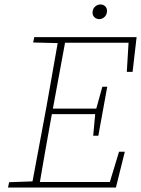

<svg xmlns="http://www.w3.org/2000/svg" viewBox="-20 -843 634 863"><path d="M16 0 21 -24 134 -28H142L139 0ZM121 0 189 -364Q203 -442 216.5 -520Q230 -598 244 -676H277L210 -313Q196 -235 182 -156.5Q168 -78 155 0ZM129 -652 134 -676H259L257 -649H249ZM143 0 145 -25H484L468 -6L515 -161H541L501 0ZM199 -330 201 -355H423L421 -330ZM261 -651 263 -676H594L576 -520H550L559 -670L574 -651ZM399 -233 408 -332 412 -352 440 -453H462L422 -233ZM426 -757Q414 -757 405 -765Q396 -773 396 -786Q396 -803 407 -813Q418 -823 431 -823Q444 -823 452.5 -815Q461 -807 461 -794Q461 -778 450.5 -767.5Q440 -757 426 -757Z"/></svg>

Font: Source Serif 4 ExtraLight
Style: Italic
Weight: 250
Italic angle: -12°
Designer: Frank Grießhammer
Foundry: Adobe Systems Incorporated
Version: Version 4.004;hotconv 1.0.116;makeotfexe 2.5.65601